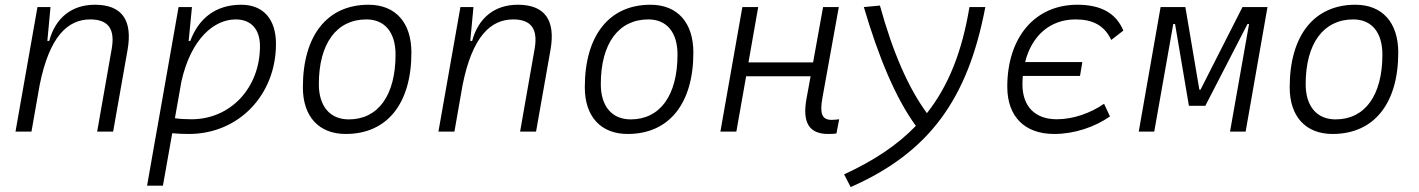

<svg xmlns="http://www.w3.org/2000/svg" viewBox="-20 -547 5899 798"><path d="M44.4 0H110.8L144.5 -191.9C185.1 -396.5 262.2 -466.3 355 -466.3C431.2 -466.3 458.5 -425.3 444.3 -344.2L383.8 0H450.2L510.3 -340.3C531.7 -463.4 486.8 -527.3 374.5 -527.3C277.8 -527.3 210.4 -472.7 184.6 -377H176.8L189.9 -517.6H135.7Z M657.2 224.6 695.8 6.8C718.8 8.8 742.2 9.8 765.1 9.8C971.2 9.8 1127 -151.4 1127 -364.7C1127 -468.3 1073.7 -527.3 982.4 -527.3C875 -527.3 804.7 -468.8 771 -377H763.7L764.6 -381.8L777.8 -517.6H722.2L631.3 -2L630.4 -0.5C630.4 -0.5 630.9 -0.5 630.9 -0.5L591.3 224.6ZM707 -55.7 733.9 -208C774.4 -389.2 872.1 -466.3 959.5 -466.3C1023.4 -466.3 1060.5 -425.8 1060.5 -355C1060.5 -181.6 938 -51.3 775.9 -51.3C749.5 -51.3 726.1 -52.7 707 -55.7Z M1417 9.8C1588.4 9.8 1689.9 -115.7 1689.9 -328.6C1689.9 -453.6 1623.5 -527.3 1511.7 -527.3C1340.3 -527.3 1238.8 -399.9 1238.8 -184.1C1238.8 -62.5 1305.2 9.8 1417 9.8ZM1429.7 -50.8C1351.1 -50.8 1305.2 -105.5 1305.2 -197.3C1305.2 -366.2 1378.9 -466.3 1502.9 -466.3C1579.6 -466.3 1624 -412.1 1624 -320.3C1624 -150.9 1551.8 -50.8 1429.7 -50.8Z M1802.2 0H1868.7L1902.3 -191.9C1942.9 -396.5 2020 -466.3 2112.8 -466.3C2189 -466.3 2216.3 -425.3 2202.1 -344.2L2141.6 0H2208L2268.1 -340.3C2289.6 -463.4 2244.6 -527.3 2132.3 -527.3C2035.6 -527.3 1968.3 -472.7 1942.4 -377H1934.6L1947.8 -517.6H1893.6Z M2588.9 9.8C2760.3 9.8 2861.8 -115.7 2861.8 -328.6C2861.8 -453.6 2795.4 -527.3 2683.6 -527.3C2512.2 -527.3 2410.6 -399.9 2410.6 -184.1C2410.6 -62.5 2477.1 9.8 2588.9 9.8ZM2601.6 -50.8C2522.9 -50.8 2477.1 -105.5 2477.1 -197.3C2477.1 -366.2 2550.8 -466.3 2674.8 -466.3C2751.5 -466.3 2795.9 -412.1 2795.9 -320.3C2795.9 -150.9 2723.6 -50.8 2601.6 -50.8Z M2974.1 0H3040.5L3081.1 -230H3349.1L3332 -136.7C3313.5 -35.2 3344.7 9.8 3422.4 9.8C3435.1 9.8 3446.3 9.3 3456.5 7.8L3467.8 -51.3C3457 -49.8 3446.8 -48.8 3436.5 -48.8C3395 -48.8 3386.7 -76.2 3398.4 -141.6L3466.3 -517.6H3400.9L3359.4 -287.6H3090.8L3131.3 -517.6H3065.4Z M3515.6 230.5C3839.4 87.9 4002.4 -132.3 4075.2 -517.6H4009.3C3978.5 -332.5 3922.4 -190.4 3832.5 -76.7C3755.9 -180.7 3690.9 -328.6 3637.2 -523.9L3570.3 -517.6C3630.9 -312.5 3701.2 -140.6 3786.6 -23.9C3709.5 56.2 3611.3 121.1 3488.3 177.7Z M4361.3 9.8C4445.8 9.8 4529.8 -19 4593.3 -63L4568.8 -115.7C4512.2 -76.7 4440.4 -51.3 4372.6 -51.3C4282.2 -51.3 4230.5 -104 4229.5 -194.3C4229.5 -207 4230 -219.2 4231 -231.4H4468.8L4478.5 -289.1H4240.7C4268.1 -398.4 4344.2 -466.3 4450.2 -466.3C4521.5 -466.3 4569.8 -441.9 4598.6 -380.9L4648.9 -419.9C4618.7 -492.2 4556.2 -527.3 4457.5 -527.3C4281.7 -527.3 4166.5 -392.1 4166.5 -186.5C4166.5 -63 4238.3 9.8 4361.3 9.8Z M4712.9 0H4777.3L4856.4 -447.3H4863.8L4921.4 -107.4H4989.7L5165 -447.3H5171.4L5092.3 0H5157.2L5248 -517.6H5144L4969.7 -174.3H4964.8L4906.7 -517.6H4803.7Z M5518.6 9.8C5689.9 9.8 5791.5 -115.7 5791.5 -328.6C5791.5 -453.6 5725.1 -527.3 5613.3 -527.3C5441.9 -527.3 5340.3 -399.9 5340.3 -184.1C5340.3 -62.5 5406.7 9.8 5518.6 9.8ZM5531.2 -50.8C5452.6 -50.8 5406.7 -105.5 5406.7 -197.3C5406.7 -366.2 5480.5 -466.3 5604.5 -466.3C5681.2 -466.3 5725.6 -412.1 5725.6 -320.3C5725.6 -150.9 5653.3 -50.8 5531.2 -50.8Z"/></svg>

Font: Cascadia Code NF Light
Style: Italic
Weight: 300
Italic angle: -10°
Monospace: yes
Designer: Aaron Bell
Foundry: Saja Typeworks
Version: Version 2404.023